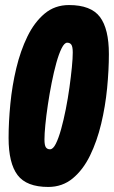

<svg xmlns="http://www.w3.org/2000/svg" viewBox="-20 -730 451 760"><path d="M171 10Q85 10 49.5 -37Q14 -84 14 -184Q14 -247 21 -319Q28 -391 44.5 -460Q61 -529 88.5 -585.5Q116 -642 156.5 -676Q197 -710 253 -710Q340 -710 375.5 -663Q411 -616 411 -516Q411 -453 404 -381Q397 -309 380.5 -240Q364 -171 336.5 -114.5Q309 -58 268 -24Q227 10 171 10ZM178 -139Q190 -139 201 -161Q212 -183 222 -219Q232 -255 240.5 -298Q249 -341 255 -384.5Q261 -428 264.5 -464Q268 -500 268 -522Q268 -545 262.5 -553Q257 -561 246 -561Q235 -561 224 -539Q213 -517 203 -481Q193 -445 184.5 -402Q176 -359 169.5 -315.5Q163 -272 159.5 -236Q156 -200 156 -178Q156 -155 161.5 -147Q167 -139 178 -139Z"/></svg>

Font: Georama ExtraCondensed ExtraBold
Style: Italic
Weight: 800
Width: 2
Italic angle: -9°
Designer: Jean-Baptiste Levee
Foundry: Production Type
Version: Version 1.000